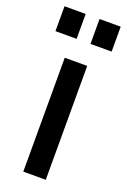

<svg xmlns="http://www.w3.org/2000/svg" viewBox="-141 -771 541 819"><g transform="rotate(20 129.0 -361.5)"><path d="M99 -723H3V-610H99ZM258 -723H162V-610H258ZM181 -517H79V0H181Z"/></g></svg>

Font: United Sans Medium
Style: Regular
Weight: 500
Designer: Pablo Impallari, Rodrigo Fuenzalida (Modified by Dan O. Williams)
Version: Version 1.000;PS 001.000;hotconv 1.0.88;makeotf.lib2.5.64775